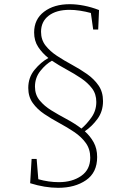

<svg xmlns="http://www.w3.org/2000/svg" viewBox="-20 -720 625 917"><path d="M258 177Q194 177 124 155L131 39H155L163 136Q188 143 212.5 146.5Q237 150 261 150Q325 150 368 120Q411 90 411 33Q411 -8 389.5 -37.5Q368 -67 334.5 -89.5Q301 -112 263 -132.5Q225 -153 191.5 -175.5Q158 -198 136.5 -228Q115 -258 115 -300Q115 -350 145 -386.5Q175 -423 211 -443Q182 -466 162.5 -495.5Q143 -525 143 -565Q143 -628 190.5 -664Q238 -700 313 -700Q345 -700 381 -693Q417 -686 453 -672L449 -579H425L414 -658Q388 -665 362 -669Q336 -673 312 -673Q249 -673 212.5 -645Q176 -617 176 -568Q176 -530 197.5 -502.5Q219 -475 252.5 -453Q286 -431 324 -410.5Q362 -390 395.5 -366.5Q429 -343 450.5 -312Q472 -281 472 -237Q472 -188 445.5 -152Q419 -116 385 -93Q411 -70 427.5 -40Q444 -10 444 30Q444 104 391 140.5Q338 177 258 177ZM147 -306Q147 -268 169 -241Q191 -214 225 -193Q259 -172 297.5 -151.5Q336 -131 369 -106Q394 -127 417 -159.5Q440 -192 440 -233Q440 -271 419.5 -298Q399 -325 367 -346.5Q335 -368 298 -388Q261 -408 228 -430Q199 -414 173 -381.5Q147 -349 147 -306Z"/></svg>

Font: Bitter ExtraLight
Style: Regular
Weight: 200
Designer: Sol Matas, and Bitter project Authors
Foundry: Sol Matas
Version: Version 2.001